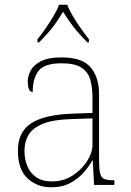

<svg xmlns="http://www.w3.org/2000/svg" viewBox="-20 -786 557 816"><path d="M197 10Q138 10 97 -28Q56 -66 56 -146Q56 -225 112.5 -262Q169 -299 290 -303L373 -306V-371Q373 -414 364 -446.5Q355 -479 327 -498Q299 -517 242 -517Q168 -517 143.5 -484.5Q119 -452 119 -395Q98 -395 98 -441Q98 -462 110 -485.5Q122 -509 153.5 -525.5Q185 -542 242 -542Q330 -542 365.5 -499.5Q401 -457 401 -386V-110Q401 -73 404.5 -53.5Q408 -34 420 -27Q432 -20 459 -20H466V0H380L374 -104H372Q361 -83 338.5 -56Q316 -29 281 -9.5Q246 10 197 10ZM201 -15Q250 -15 288.5 -40Q327 -65 350 -101Q373 -137 373 -170V-283L287 -280Q209 -278 165 -261Q121 -244 102.5 -214.5Q84 -185 84 -145Q84 -111 95.5 -81.5Q107 -52 133 -33.5Q159 -15 201 -15ZM139 -619Q155 -638 173 -664Q191 -690 207 -717Q223 -744 231 -766H266Q274 -744 290 -717Q306 -690 324.5 -664Q343 -638 358 -619V-606H351Q314 -644 292.5 -671.5Q271 -699 248 -736Q226 -699 205 -671.5Q184 -644 146 -606H139Z"/></svg>

Font: Noto Serif Myanmar Thin
Style: Regular
Weight: 100
Designer: Ben Mitchell and the Monotype Design Team
Foundry: Monotype Imaging Inc.
Version: Version 2.106; ttfautohint (v1.8.4.7-5d5b)